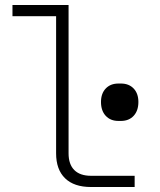

<svg xmlns="http://www.w3.org/2000/svg" viewBox="-20 -750 640 770"><path d="M345 0Q277 0 241 -35Q205 -70 205 -135V-685H30V-730H255V-135Q255 -91 278 -68Q301 -45 345 -45H520V0ZM455 -265Q423 -265 404 -285.5Q385 -306 385 -341Q385 -375 404 -395Q423 -415 455 -415H465Q497 -415 516 -395Q535 -375 535 -341Q535 -306 516 -285.5Q497 -265 465 -265Z"/></svg>

Font: JetBrains Mono Extra Light
Style: Regular
Weight: 200
Monospace: yes
Designer: Philipp Nurullin, Konstantin Bulenkov
Foundry: JetBrains
Version: 2.002